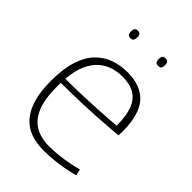

<svg xmlns="http://www.w3.org/2000/svg" viewBox="-213 -815 923 923"><g transform="rotate(45 248.5 -354.0)"><path d="M256 10Q205 10 166 -4.5Q127 -19 100 -50.5Q73 -82 58.5 -131.5Q44 -181 44 -251Q44 -334 62 -390Q80 -446 112 -479Q144 -512 185.5 -527Q227 -542 275 -542Q367 -542 413.5 -490Q460 -438 460 -322Q460 -317 459.5 -309.5Q459 -302 459 -296Q441 -295 405.5 -292Q370 -289 321.5 -286Q273 -283 213 -281Q153 -279 85 -279Q84 -272 84 -266Q84 -260 84 -253Q84 -169 105 -118.5Q126 -68 165.5 -45.5Q205 -23 260 -23Q294 -23 328 -27Q362 -31 391.5 -37Q421 -43 444 -49L451 -17Q427 -10 396 -4Q365 2 329.5 6Q294 10 256 10ZM86 -308Q146 -308 201 -310Q256 -312 301 -314.5Q346 -317 377 -319.5Q408 -322 420 -323Q420 -390 404 -431Q388 -472 356 -491Q324 -510 273 -510Q242 -510 211.5 -501Q181 -492 154.5 -470Q128 -448 109.5 -408.5Q91 -369 86 -308ZM358 -667Q345 -667 340.5 -674Q336 -681 336 -693Q336 -705 340.5 -711.5Q345 -718 358 -718Q370 -718 374.5 -711.5Q379 -705 379 -693Q379 -681 374.5 -674Q370 -667 358 -667ZM169 -667Q157 -667 152.5 -674Q148 -681 148 -693Q148 -705 152.5 -711.5Q157 -718 169 -718Q182 -718 186 -711.5Q190 -705 190 -693Q190 -681 186 -674Q182 -667 169 -667Z"/></g></svg>

Font: Georama ExtraCondensed Thin ExtraLight
Style: Regular
Weight: 250
Version: Version 1.001